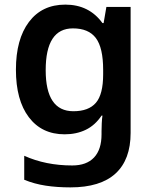

<svg xmlns="http://www.w3.org/2000/svg" viewBox="-20 -572 666 832"><path d="M263 -552Q366 -552 424 -472H429L441 -542H546V4Q546 120 480.5 180Q415 240 285 240Q227 240 178 232.5Q129 225 85 207V103Q178 145 293 145Q355 145 387.5 110.5Q420 76 420 10V-4Q420 -19 421 -39Q422 -59 424 -71H420Q392 -29 351.5 -9.5Q311 10 260 10Q161 10 105 -64Q49 -138 49 -270Q49 -402 105.5 -477Q162 -552 263 -552ZM296 -449Q178 -449 178 -268Q178 -90 298 -90Q364 -90 395.5 -126.5Q427 -163 427 -250V-269Q427 -365 395.5 -407Q364 -449 296 -449Z"/></svg>

Font: Noto Sans Gujarati UI SemiBold
Style: Regular
Weight: 600
Designer: Jelle Bosma - Monotype Design Team, Universal Thirst
Foundry: Monotype Imaging Inc.
Version: Version 2.106; ttfautohint (v1.8.4.7-5d5b)